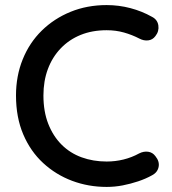

<svg xmlns="http://www.w3.org/2000/svg" viewBox="-20 -726 676 756"><path d="M578 -660Q600 -649 603.5 -626Q607 -603 592 -584Q581 -569 563.5 -567Q546 -565 529 -574Q500 -589 468 -598Q436 -607 400 -607Q343 -607 297.5 -588.5Q252 -570 219 -535.5Q186 -501 168.5 -454Q151 -407 151 -350Q151 -287 170 -238.5Q189 -190 222.5 -156.5Q256 -123 301.5 -106.5Q347 -90 400 -90Q434 -90 466.5 -98Q499 -106 528 -122Q546 -131 563.5 -128.5Q581 -126 592 -111Q609 -90 604.5 -68.5Q600 -47 579 -36Q554 -22 524 -12Q494 -2 463 4Q432 10 400 10Q328 10 264 -14Q200 -38 150 -84Q100 -130 71.5 -197Q43 -264 43 -350Q43 -427 69.5 -492.5Q96 -558 144.5 -605.5Q193 -653 258 -679.5Q323 -706 400 -706Q448 -706 493.5 -694Q539 -682 578 -660Z"/></svg>

Font: Quicksand SemiBold
Style: Regular
Weight: 600
Designer: Andrew Paglinawan
Foundry: Andrew Paglinawan
Version: Version 3.004